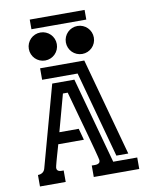

<svg xmlns="http://www.w3.org/2000/svg" viewBox="-98 -990 832 1062"><g transform="rotate(-10 318.0 -459.5)"><path d="M196.8 -276.9H305.7L323.2 -212.4H179.2Q178.2 -208.5 175.3 -198.2Q172.4 -188 168.5 -174.6Q164.6 -161.1 160.4 -146.5Q156.2 -131.8 152.8 -119.1Q149.4 -106.4 147.2 -97.4Q145 -88.4 145 -85.9Q145 -77.1 148.7 -72.8Q152.3 -68.4 158.2 -66.4Q164.1 -64.5 170.9 -64.5Q177.7 -64.5 183.6 -64.5V0H39.1V-64.5Q53.7 -64.5 64.7 -71.8Q75.7 -79.1 79.6 -93.8L204.6 -548.8H329.1L461.9 -64.5H596.7V0H341.3V-64.5Q347.7 -64.5 355.7 -64.2Q363.8 -64 371.1 -65.4Q378.4 -66.9 383.3 -71.5Q388.2 -76.2 388.2 -85.9Q388.2 -88.4 384 -105.2Q379.9 -122.1 372.8 -148.4Q365.7 -174.8 356.7 -208Q347.7 -241.2 337.9 -276.4Q328.1 -311.5 318.6 -345.7Q309.1 -379.9 301.3 -408.4Q293.5 -437 287.8 -457.3Q282.2 -477.5 280.3 -484.4H253.4ZM401.4 -643.6 551.8 -94.7H484.9L352.5 -579.1H153.3V-643.6ZM397 -838.4Q413.1 -838.4 427.5 -832.3Q441.9 -826.2 452.6 -815.4Q463.4 -804.7 469.5 -790.3Q475.6 -775.9 475.6 -759.8Q475.6 -743.7 469.5 -729.2Q463.4 -714.8 452.6 -704.1Q441.9 -693.4 427.5 -687.3Q413.1 -681.2 397 -681.2Q380.9 -681.2 366.5 -687.3Q352.1 -693.4 341.3 -704.1Q330.6 -714.8 324.5 -729.2Q318.4 -743.7 318.4 -759.8Q318.4 -775.9 324.5 -790.3Q330.6 -804.7 341.3 -815.4Q352.1 -826.2 366.5 -832.3Q380.9 -838.4 397 -838.4ZM189 -838.4Q205.1 -838.4 219.5 -832.3Q233.9 -826.2 244.6 -815.4Q255.4 -804.7 261.5 -790.3Q267.6 -775.9 267.6 -759.8Q267.6 -743.7 261.5 -729.2Q255.4 -714.8 244.6 -704.1Q233.9 -693.4 219.5 -687.3Q205.1 -681.2 189 -681.2Q172.9 -681.2 158.4 -687.3Q144 -693.4 133.3 -704.1Q122.6 -714.8 116.5 -729.2Q110.4 -743.7 110.4 -759.8Q110.4 -775.9 116.5 -790.3Q122.6 -804.7 133.3 -815.4Q144 -826.2 158.4 -832.3Q172.9 -838.4 189 -838.4ZM143.6 -918.9H451.7V-864.7H143.6Z"/></g></svg>

Font: Isar CAT
Style: Regular
Weight: 400
Designer: Digitized by Peter Wiegel
Foundry: CAT-Fonts, Peter Wiegel
Version: Version 1.000; ttfautohint (v1.3)